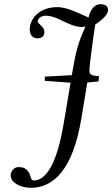

<svg xmlns="http://www.w3.org/2000/svg" viewBox="-20 -697 536 917"><path d="M435 -580C462 -598 496 -625 496 -649C496 -670 480 -677 459 -677C426 -677 407 -638 403 -613C360 -633 299 -663 255 -663C158 -663 122 -598 122 -558C122 -532 134 -514 159 -514C180 -514 192 -524 192 -545C192 -570 160 -584 160 -594C160 -607 175 -622 197 -622C240 -622 272 -598 317 -580C331 -574 353 -568 370 -568C376 -568 382 -569 386 -571L387 -567C354 -495 342 -451 325 -350L323 -338L194 -331V-311L317 -302L284 -106C255 68 206 165 141 165C125 165 129 143 116 124C104 107 91 101 69 101C42 101 31 126 31 141C31 177 81 200 127 200C237 200 328 111 368 -128L397 -303L450 -308L453 -333C420 -336 407 -338 407 -360C407 -386 428 -539 435 -580Z"/></svg>

Font: Libertinus Serif
Style: Italic
Weight: 400
Italic angle: -12°
Designer: Philipp H. Poll, Khaled Hosny
Foundry: Caleb Maclennan
Version: Version 7.050;RELEASE